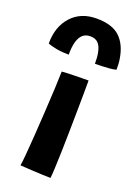

<svg xmlns="http://www.w3.org/2000/svg" viewBox="-167 -791 605 851"><g transform="rotate(20 135.0 -365.0)"><path d="M185.5 2.5Q174 2.5 148.2 1.5Q122.5 0.5 93.5 -1.2Q64.5 -3 41.5 -4.5Q44 -17.5 47.5 -57.5Q51 -97.5 54.8 -152.5Q58.5 -207.5 62 -266.2Q65.5 -325 68 -375.8Q70.5 -426.5 71 -457.5Q79 -458.5 96.2 -459.2Q113.5 -460 133.8 -460.2Q154 -460.5 171.2 -460.8Q188.5 -461 196.5 -461Q196.5 -436.5 196.2 -397.2Q196 -358 195.2 -311Q194.5 -264 193.8 -215.5Q193 -167 191.8 -123Q190.5 -79 189 -46Q187.5 -13 185.5 2.5ZM-25.5 -555Q-25.5 -634.5 18.5 -683Q62.5 -731.5 136.5 -731.5Q211 -731.5 247.2 -697Q283.5 -662.5 293.5 -597.5Q295.5 -586 296 -574Q296.5 -562 296.5 -548Q285 -545 266.8 -543.2Q248.5 -541.5 229.8 -541Q211 -540.5 197.5 -540.5Q197.5 -554.5 196.8 -566.8Q196 -579 194 -589.5Q189 -618.5 175.8 -633.2Q162.5 -648 137 -648Q116 -648 102 -635.8Q88 -623.5 81.2 -599.2Q74.5 -575 74.5 -538.5Q43 -538.5 16 -543.5Q-11 -548.5 -25.5 -555Z"/></g></svg>

Font: Grandstander Thin SemiBold
Style: Regular
Weight: 600
Version: Version 1.200